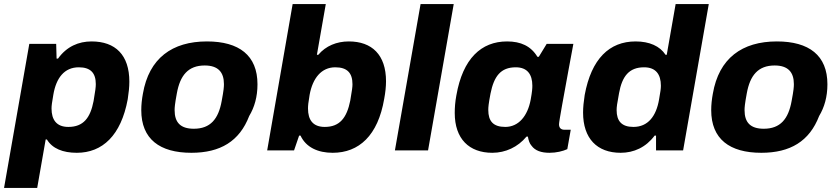

<svg xmlns="http://www.w3.org/2000/svg" viewBox="-36 -744 4145 950"><path d="M-16 186H148L190 -54H196C223 -9 275 12 344 12C471 12 563 -74 596 -253C601 -285 604 -314 604 -340C604 -472 535 -539 417 -539C353 -539 294 -514 251 -454H244L242 -527H109ZM302 -116C244 -116 219 -151 219 -207C219 -221 221 -236 228 -276C242 -358 282 -411 354 -411C413 -411 438 -382 438 -328C438 -313 436 -297 427 -244C411 -161 377 -116 302 -116Z M911 12C1054 12 1149 -45 1197 -170C1223 -213 1238 -265 1238 -327C1238 -470 1147 -539 988 -539C816 -539 701 -456 671 -280C666 -253 663 -226 663 -199C663 -56 754 12 911 12ZM923 -107C856 -107 828 -139 828 -199C828 -212 829 -228 839 -282C855 -371 895 -420 977 -420C1043 -420 1072 -387 1072 -328C1072 -314 1071 -298 1061 -245C1045 -155 1005 -107 923 -107Z M1610 12C1740 12 1834 -73 1865 -255C1871 -287 1874 -316 1874 -342C1874 -473 1804 -539 1690 -539C1630 -539 1576 -517 1539 -473H1532L1576 -724H1412L1286 0H1419L1444 -73H1451C1478 -15 1537 12 1610 12ZM1571 -116C1512 -116 1488 -151 1488 -207C1488 -220 1489 -235 1496 -275C1511 -357 1554 -411 1623 -411C1683 -411 1708 -382 1708 -327C1708 -314 1706 -298 1697 -246C1680 -161 1645 -116 1571 -116Z M1918 0H2082L2209 -724H2045Z M2400 12C2465 12 2526 -16 2569 -68H2576C2579 -50 2584 -34 2594 -23C2612 2 2643 12 2683 12C2717 12 2749 4 2771 -6L2788 -102H2757C2741 -102 2730 -110 2730 -129C2730 -144 2755 -277 2777 -398L2801 -527H2669L2630 -463H2623C2591 -516 2541 -539 2473 -539C2345 -539 2254 -454 2222 -272C2216 -240 2214 -211 2214 -185C2214 -57 2285 12 2400 12ZM2464 -116C2404 -116 2380 -145 2380 -200C2380 -213 2381 -229 2391 -281C2408 -366 2441 -411 2516 -411C2573 -411 2598 -376 2598 -320C2598 -306 2597 -291 2590 -252C2575 -170 2530 -116 2464 -116Z M3035 12C3100 12 3160 -15 3203 -73H3210V0H3344L3471 -724H3307L3263 -473H3257C3229 -516 3177 -539 3109 -539C2979 -539 2890 -453 2857 -274C2852 -242 2849 -213 2849 -187C2849 -59 2918 12 3035 12ZM3098 -116C3040 -116 3015 -145 3015 -199C3015 -214 3017 -230 3027 -283C3042 -366 3076 -411 3151 -411C3209 -411 3234 -376 3234 -320C3234 -306 3232 -291 3225 -252C3211 -169 3170 -116 3098 -116Z M3731 12C3874 12 3969 -45 4017 -170C4043 -213 4058 -265 4058 -327C4058 -470 3967 -539 3808 -539C3636 -539 3521 -456 3491 -280C3486 -253 3483 -226 3483 -199C3483 -56 3574 12 3731 12ZM3743 -107C3676 -107 3648 -139 3648 -199C3648 -212 3649 -228 3659 -282C3675 -371 3715 -420 3797 -420C3863 -420 3892 -387 3892 -328C3892 -314 3891 -298 3881 -245C3865 -155 3825 -107 3743 -107Z"/></svg>

Font: Archivo ExtraBold
Style: Italic
Weight: 800
Italic angle: -10°
Designer: Hector Gatti
Foundry: Omnibus-Type
Version: Version 2.001